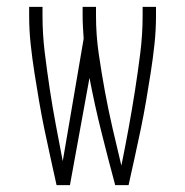

<svg xmlns="http://www.w3.org/2000/svg" viewBox="-20 -540 540 560"><path d="M145 0Q136 -41 127 -81.5Q118 -122 109.5 -163Q101 -204 94 -245Q87 -286 80.5 -327.5Q74 -369 69.5 -410.5Q65 -452 65 -494V-520H104V-494Q104 -440 110.5 -387Q117 -334 125 -281Q133 -228 143 -175Q153 -122 163 -70L224 -427Q223 -443 222 -460Q221 -477 221 -494V-520H260V-494Q260 -438 268 -383Q276 -328 286 -273.5Q296 -219 308.5 -165Q321 -111 334 -57Q345 -111 355 -165.5Q365 -220 373.5 -274.5Q382 -329 389 -384Q396 -439 396 -494V-520H435V-494Q435 -452 430.5 -410.5Q426 -369 419.5 -327.5Q413 -286 406 -245Q399 -204 390.5 -163Q382 -122 373 -81.5Q364 -41 355 0H316Q295 -78 275.5 -156Q256 -234 241 -313L184 0Z"/></svg>

Font: Iosevka Term Curly Extralight
Style: Regular
Weight: 200
Designer: Belleve Invis
Foundry: Belleve Invis
Version: Version 32.3.0